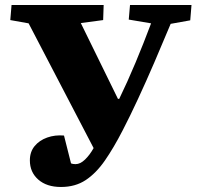

<svg xmlns="http://www.w3.org/2000/svg" viewBox="-20 -730 783 765"><path d="M450 -336H455Q488 -404 520 -480.5Q552 -557 582 -637L493 -652L498 -710H743L738 -649L660 -635Q628 -558 595 -481.5Q562 -405 530 -336Q498 -267 469 -211Q433 -141 398 -90.5Q363 -40 321.5 -12.5Q280 15 223 15Q166 15 132.5 -14.5Q99 -44 99 -91Q99 -125 118 -148Q137 -171 168 -182Q199 -193 235 -190L263 -79Q270 -76 281 -76Q300 -76 319 -94.5Q338 -113 353 -140L94 -637L21 -650L26 -710H393L391 -650L302 -638Z"/></svg>

Font: Literata 36pt ExtraBold
Style: Italic
Weight: 800
Italic angle: -2°
Designer: Latin by Veronika Burian and Jose Scaglione. Greek by Irene Vlachou. Cyrillic by Vera Evstafieva
Foundry: TypeTogether
Version: Version 3.002